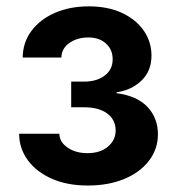

<svg xmlns="http://www.w3.org/2000/svg" viewBox="-20 -572 551 599"><path d="M253.9 6.8Q189.9 6.8 142.1 -14.2Q94.2 -35.2 67.1 -71.8Q40 -108.4 39.6 -154.8H165Q166 -128.4 191.2 -111.3Q216.3 -94.2 252.9 -94.2Q292.5 -94.2 316.7 -114.5Q340.8 -134.8 340.8 -165Q340.8 -198.2 314.7 -217.8Q288.6 -237.3 242.7 -237.3H202.1V-317.4H242.7Q281.7 -317.4 306.6 -336.2Q331.5 -355 331.5 -387.2Q331.5 -417 310.8 -436Q290 -455.1 255.4 -455.1Q221.2 -455.1 196.8 -438.2Q172.4 -421.4 171.4 -392.6H50.8Q51.3 -439.5 78.1 -475.6Q105 -511.7 151.6 -532Q198.2 -552.2 256.8 -552.2Q315.9 -552.2 359.9 -532Q403.8 -511.7 428.2 -476.8Q452.6 -441.9 452.6 -398.4Q452.6 -350.6 421.4 -320.6Q390.1 -290.5 343.8 -284.2V-281.2Q407.7 -272.9 440.2 -238.3Q472.7 -203.6 472.7 -153.3Q472.7 -106.9 444.8 -70.6Q417 -34.2 367.7 -13.7Q318.4 6.8 253.9 6.8Z"/></svg>

Font: Inter SemiBold
Style: Regular
Weight: 600
Designer: Rasmus Andersson
Foundry: rsms
Version: Version 4.001;git-9221beed3